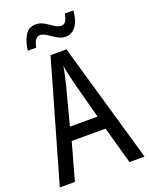

<svg xmlns="http://www.w3.org/2000/svg" viewBox="-165 -992 838 1077"><g transform="rotate(-20 253.5 -453.5)"><path d="M416 0 354 -222H152L90 0H0L205 -715H300L506 0ZM274 -530Q269 -553 262 -582.5Q255 -612 252 -634Q248 -608 242 -581Q236 -554 230 -530L170 -301H335ZM94 -782Q99 -833 120.5 -869.5Q142 -906 185 -906Q211 -906 234.5 -892Q258 -878 279 -863.5Q300 -849 320 -849Q337 -849 346 -864.5Q355 -880 361 -907H411Q407 -848 383 -815.5Q359 -783 321 -783Q296 -783 272 -797.5Q248 -812 226.5 -826.5Q205 -841 187 -841Q155 -841 144 -782Z"/></g></svg>

Font: Noto Sans Lao Condensed
Style: Regular
Weight: 400
Width: 3
Designer: Monotype Design Team
Foundry: Monotype Imaging Inc.
Version: Version 2.003; ttfautohint (v1.8.4.7-5d5b)